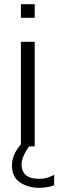

<svg xmlns="http://www.w3.org/2000/svg" viewBox="-20 -700 279 918"><path d="M80 0V-500H146V0ZM167 198Q114 198 75.5 172Q37 146 37 90Q37 71 45.5 46Q54 21 80 -10H128Q105 17 94 42.5Q83 68 83 87Q83 118 103 136.5Q123 155 169 155Q192 155 210 148.5Q228 142 239 136V186Q227 191 207.5 194.5Q188 198 167 198ZM80 -615V-680H146V-615Z"/></svg>

Font: Panamera
Style: Regular
Weight: 400
Designer: Bastien Sozeau
Foundry: NBR — Bastien Sozeau
Version: Version 3.002; ttfautohint (v1.8.4.7-5d5b);gftools[0.9.33]